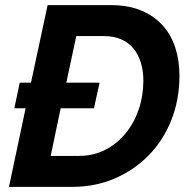

<svg xmlns="http://www.w3.org/2000/svg" viewBox="-20 -730 738 750"><path d="M57 -407H101L166 -710H413Q482 -710 532.5 -688.5Q583 -667 616 -630Q649 -593 665 -543Q681 -493 681 -435Q681 -341 649.5 -261.5Q618 -182 561.5 -124Q505 -66 428.5 -33Q352 0 262 0H15L80 -307H36ZM288 -121Q345 -121 391.5 -145Q438 -169 471 -209.5Q504 -250 522 -303Q540 -356 540 -415Q540 -454 530 -486Q520 -518 501 -541Q482 -564 453 -576.5Q424 -589 387 -589H278L239 -407H369L347 -307H217L178 -121Z"/></svg>

Font: PTCRaleway
Style: Bold Italic
Weight: 700
Italic angle: -12°
Designer: Matt McInerney, Pablo Impallari, Rodrigo Fuenzalida
Foundry: Matt McInerney, Pablo Impallari, Rodrigo Fuenzalida
Version: Version 3.000g; ttfautohint (v1.5) -l 8 -r 28 -G 28 -x 14 -D